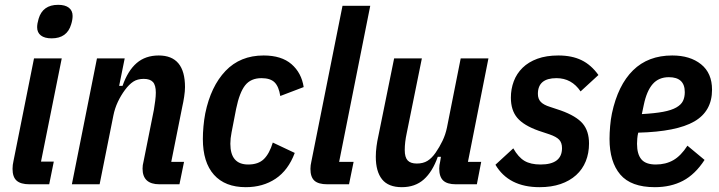

<svg xmlns="http://www.w3.org/2000/svg" viewBox="-20 -764 2981 796"><path d="M194 -605Q165 -605 149.5 -617Q134 -629 134 -651Q134 -666 140 -686Q157 -744 221 -744Q250 -744 265.5 -732Q281 -720 281 -698Q281 -682 275 -663Q258 -605 194 -605ZM102 0Q66 0 49 -15Q32 -30 32 -64Q32 -80 36 -97L121 -522H236L150 -94H203L184 0Z M278 0 382 -522H497L474 -408H488Q510 -471 546.5 -502.5Q583 -534 638 -534Q747 -534 747 -403Q747 -386 743.5 -363Q740 -340 736 -323L690 -93H743L724 0H641Q571 0 571 -65Q571 -72 572 -79.5Q573 -87 575 -94L618 -309Q621 -326 623.5 -346Q626 -366 626 -380Q626 -411 614 -424Q602 -437 576 -437Q550 -437 532.5 -425.5Q515 -414 498 -391Q481 -368 468.5 -341.5Q456 -315 450 -285L393 0Z M999 12Q913 12 867 -39.5Q821 -91 821 -188Q821 -212 823.5 -240Q826 -268 831 -294Q854 -406 915 -470Q976 -534 1073 -534Q1147 -534 1188.5 -498Q1230 -462 1239 -403L1142 -366Q1136 -405 1118.5 -422.5Q1101 -440 1064 -440Q1020 -440 996.5 -410.5Q973 -381 959 -313L940 -215Q935 -190 935 -168Q935 -82 1009 -82Q1051 -82 1074 -104.5Q1097 -127 1111 -173L1202 -130Q1175 -58 1122.5 -23Q1070 12 999 12Z M1337 0Q1300 0 1283.5 -15Q1267 -30 1267 -64Q1267 -71 1268 -79Q1269 -87 1271 -95L1400 -740H1515L1386 -93H1446L1427 0Z M1729 -522 1666 -211Q1658 -174 1658 -142Q1658 -112 1670 -99Q1682 -86 1708 -86Q1734 -86 1752 -97Q1770 -108 1786 -131Q1802 -154 1814.5 -180Q1827 -206 1833 -235L1890 -522H2005L1920 -93H1975L1957 0H1870Q1834 0 1817.5 -15.5Q1801 -31 1801 -65Q1801 -72 1802 -79.5Q1803 -87 1805 -95L1808 -114H1795Q1773 -52 1737 -20Q1701 12 1646 12Q1590 12 1564 -20.5Q1538 -53 1538 -114Q1538 -135 1541 -157.5Q1544 -180 1548 -197L1614 -522Z M2217 12Q2089 12 2034 -81L2108 -149Q2129 -112 2154.5 -97Q2180 -82 2221 -82Q2310 -82 2310 -150Q2310 -172 2298.5 -184.5Q2287 -197 2258 -207L2213 -222Q2151 -244 2124.5 -275.5Q2098 -307 2098 -359Q2098 -395 2110 -427Q2122 -459 2146.5 -483Q2171 -507 2208 -520.5Q2245 -534 2295 -534Q2351 -534 2391 -514.5Q2431 -495 2461 -453L2387 -385Q2350 -440 2287 -440Q2210 -440 2210 -375Q2210 -354 2222 -341.5Q2234 -329 2260 -321L2305 -306Q2369 -283 2395.5 -252Q2422 -221 2422 -169Q2422 -129 2408.5 -95.5Q2395 -62 2368.5 -38Q2342 -14 2304 -1Q2266 12 2217 12Z M2695 12Q2596 12 2551.5 -40.5Q2507 -93 2507 -188Q2507 -212 2509.5 -241Q2512 -270 2517 -294Q2542 -411 2604.5 -472.5Q2667 -534 2767 -534Q2841 -534 2886.5 -497.5Q2932 -461 2932 -392Q2932 -303 2858.5 -260.5Q2785 -218 2626 -214Q2623 -202 2622 -189.5Q2621 -177 2621 -168Q2621 -125 2639 -103.5Q2657 -82 2699 -82Q2740 -82 2771.5 -100Q2803 -118 2830 -160L2901 -101Q2862 -41 2811.5 -14.5Q2761 12 2695 12ZM2753 -444Q2711 -444 2686 -415.5Q2661 -387 2649 -329L2641 -291Q2695 -294 2729.5 -300.5Q2764 -307 2784 -318.5Q2804 -330 2811.5 -345.5Q2819 -361 2819 -382Q2819 -444 2753 -444Z"/></svg>

Font: IBM Plex Sans Cond SmBld
Style: Italic
Weight: 600
Width: 3
Italic angle: -11°
Designer: Mike Abbink, Paul van der Laan, Pieter van Rosmalen
Foundry: Bold Monday
Version: Version 1.3